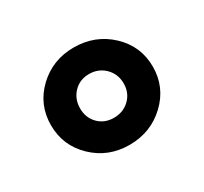

<svg xmlns="http://www.w3.org/2000/svg" viewBox="-72 -829 497 468"><g transform="rotate(-30 176.5 -595.0)"><path d="M175.8 -458Q116.2 -458 74.7 -497.8Q33.2 -537.6 33.2 -595.2Q33.2 -652.8 74.7 -692.4Q116.2 -731.9 175.8 -731.9Q235.8 -731.9 277.8 -692.4Q319.8 -652.8 319.8 -595.2Q319.8 -537.6 277.8 -497.8Q235.8 -458 175.8 -458ZM132.3 -639.4Q115.2 -621.6 115.2 -595.2Q115.2 -568.8 132.3 -551.5Q149.4 -534.2 175.8 -534.2Q202.1 -534.2 220 -551.5Q237.8 -568.8 237.8 -595.2Q237.8 -621.6 220 -639.4Q202.1 -657.2 175.8 -657.2Q149.4 -657.2 132.3 -639.4Z"/></g></svg>

Font: Aspekta 550
Style: Regular
Weight: 550
Designer: Ivo Dolenc
Version: Version 2.000